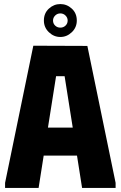

<svg xmlns="http://www.w3.org/2000/svg" viewBox="-20 -925 594 945"><path d="M5 0V-25L144 -700L410 -699L549 -25V0H384L359 -159H195L170 0ZM216 -297H338L298 -550H256ZM277 -743Q245 -743 220.5 -766.5Q196 -790 196 -824Q196 -860 220.5 -882.5Q245 -905 277 -905Q309 -905 333.5 -882.5Q358 -860 358 -824Q358 -790 333.5 -766.5Q309 -743 277 -743ZM241 -824Q241 -809 251.5 -799Q262 -789 277 -789Q292 -789 302.5 -799Q313 -809 313 -824Q313 -838 302.5 -848.5Q292 -859 277 -859Q262 -859 251.5 -848.5Q241 -838 241 -824Z"/></svg>

Font: Phudu Light
Style: Bold
Weight: 700
Version: Version 1.005;gftools[0.9.23]